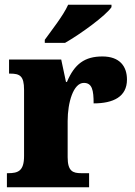

<svg xmlns="http://www.w3.org/2000/svg" viewBox="-20 -786 567 806"><path d="M168 -619V-606H253C318 -643 425 -721 448 -756V-766H266C246 -721 196 -658 168 -619ZM9 0H354V-59H321C286 -59 264 -67 264 -126V-278C264 -356 288 -438 332 -438C367 -438 373 -407 373 -352C456 -352 513 -380 513 -452C513 -507 483 -549 410 -549C336 -549 293 -518 261 -442H257L237 -536H18V-477H22C63 -477 81 -468 81 -409V-131C81 -68 56 -59 14 -59H9Z"/></svg>

Font: Noto Serif Bengali SemiCondensed Black
Style: Regular
Weight: 900
Width: 4
Designer: Juan Bruce, Universal Thirst, Indian Type Foundry and the Monotype Design Team.
Foundry: Monotype Imaging Inc.
Version: Version 2.003